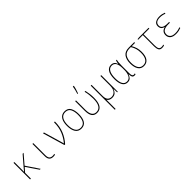

<svg xmlns="http://www.w3.org/2000/svg" viewBox="337 -2441 4325 4325"><g transform="rotate(-45 2500.0 -278.5)"><path d="M147 0V-185L235 -286L430 0H458L252 -307L442 -528H411L195 -277Q183 -263 172 -248.5Q161 -234 148 -217H146Q147 -258 147 -295Q147 -332 147 -373V-528H121V0Z M912 3V-22Q884 -15 856 -15Q803 -15 776.5 -44Q750 -73 750 -143V-528H724V-136Q724 10 854 10Q888 10 912 3Z M1237 0Q1332 -104 1385.5 -232.5Q1439 -361 1439 -528H1412Q1412 -368 1362.5 -248Q1313 -128 1233 -36H1231Q1227 -56 1222 -76Q1217 -96 1212 -110L1089 -528H1061L1216 0Z M1940 -264Q1940 -385 1897.5 -461Q1855 -537 1753 -537Q1659 -537 1609.5 -466Q1560 -395 1560 -265Q1560 -137 1607.5 -63.5Q1655 10 1751 10Q1849 10 1894.5 -63Q1940 -136 1940 -264ZM1586 -265Q1586 -383 1627.5 -447.5Q1669 -512 1753 -512Q1842 -512 1878 -443Q1914 -374 1914 -265Q1914 -147 1875.5 -81Q1837 -15 1751 -15Q1666 -15 1626 -82Q1586 -149 1586 -265Z M2255 -606Q2269 -643 2285 -694.5Q2301 -746 2308 -789V-797H2280Q2276 -757 2262 -702Q2248 -647 2237 -614V-606ZM2441 -282Q2441 -348 2433.5 -406.5Q2426 -465 2412 -528H2385Q2402 -465 2408.5 -400.5Q2415 -336 2415 -278Q2415 -15 2252 -15Q2111 -15 2111 -226V-528H2085V-219Q2085 10 2250 10Q2441 10 2441 -282Z M2733 10Q2804 10 2840.5 -28.5Q2877 -67 2890 -112H2892L2895 0H2915V-528H2889V-227Q2889 -118 2845.5 -66.5Q2802 -15 2734 -15Q2674 -15 2640 -53.5Q2606 -92 2606 -177V-528H2580V240H2606V-53Q2643 10 2733 10Z M3365 -108H3367Q3367 -45 3383.5 -17.5Q3400 10 3439 10Q3463 10 3477 3V-22Q3462 -15 3442 -15Q3416 -15 3404 -37.5Q3392 -60 3392 -123V-358Q3392 -425 3396.5 -462Q3401 -499 3408 -528H3386Q3378 -506 3372.5 -483.5Q3367 -461 3366 -438H3363Q3333 -538 3232 -538Q3153 -538 3106.5 -469Q3060 -400 3060 -258Q3060 -128 3101.5 -59Q3143 10 3223 10Q3288 10 3320 -28Q3352 -66 3365 -108ZM3087 -258Q3087 -380 3124 -446.5Q3161 -513 3233 -513Q3366 -513 3366 -300V-240Q3366 -146 3332 -80.5Q3298 -15 3224 -15Q3087 -15 3087 -258Z M3932 -253Q3932 -327 3914 -387Q3896 -447 3862 -503H3967V-528H3793Q3671 -528 3615.5 -454Q3560 -380 3560 -252Q3560 -131 3606 -60.5Q3652 10 3743 10Q3833 10 3882.5 -57Q3932 -124 3932 -253ZM3587 -252Q3587 -369 3635 -436Q3683 -503 3795 -503H3834Q3869 -446 3887 -387Q3905 -328 3905 -253Q3905 -138 3864.5 -76.5Q3824 -15 3744 -15Q3665 -15 3626 -78.5Q3587 -142 3587 -252Z M4390 -2V-26Q4362 -15 4326 -15Q4276 -15 4258 -47.5Q4240 -80 4240 -150V-503H4423V-528H4120L4067 -522V-503H4215V-145Q4215 -72 4237 -31Q4259 10 4323 10Q4362 10 4390 -2Z M4925 -20V-45Q4888 -31 4849.5 -23Q4811 -15 4766 -15Q4681 -15 4641.5 -50.5Q4602 -86 4602 -138Q4602 -207 4650 -238Q4698 -269 4784 -269H4844V-294H4790Q4620 -294 4620 -401Q4620 -513 4771 -513Q4811 -513 4848.5 -505Q4886 -497 4915 -484L4924 -508Q4888 -522 4853.5 -530Q4819 -538 4770 -538Q4701 -538 4647 -507Q4593 -476 4593 -401Q4593 -361 4614 -330.5Q4635 -300 4692 -283V-281Q4575 -252 4575 -138Q4575 -72 4622 -31Q4669 10 4766 10Q4816 10 4857.5 0.5Q4899 -9 4925 -20Z"/></g></svg>

Font: Noto Sans Mono UI Condensed Thin
Style: Regular
Weight: 250
Width: 3
Designer: Monotype Design team
Foundry: Monotype Imaging Inc.
Version: 1.000